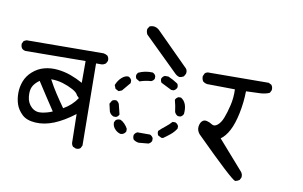

<svg xmlns="http://www.w3.org/2000/svg" viewBox="-77 -898 1655 1050"><g transform="rotate(10 750.0 -372.5)"><path d="M392.6 -18.6 377 -25.4Q369.1 -34.2 368.2 -46.9L365.2 -205.1Q306.6 -160.2 253.9 -138.7Q201.2 -117.2 151.4 -120.1Q101.6 -123 76.2 -147.5Q50.8 -171.9 41 -200.7Q31.2 -229.5 31.2 -263.2Q31.2 -296.9 43.5 -329.1Q55.7 -361.3 84 -386.2Q112.3 -411.1 147.5 -420.4Q182.6 -429.7 221.2 -425.8Q259.8 -421.9 294.9 -409.2Q330.1 -396.5 363.3 -377.9V-499L31.2 -496.1Q19.5 -497.1 10.7 -504.9Q2 -515.6 2.9 -532.2L10.7 -547.9L25.4 -554.7L453.1 -557.6Q464.8 -555.7 475.6 -548.8Q485.4 -537.1 483.4 -520.5L475.6 -505.9Q463.9 -496.1 449.2 -496.1H421.9L426.8 -41L418.9 -25.4Q409.2 -16.6 392.6 -18.6ZM234.4 -196.3Q209 -234.4 184.1 -272.5Q159.2 -310.5 134.8 -348.6Q107.4 -329.1 97.7 -307.6Q87.9 -286.1 91.8 -252Q95.7 -217.8 119.1 -196.3Q142.6 -174.8 175.8 -179.7Q209 -184.6 234.4 -196.3ZM362.3 -293 349.6 -305.7Q343.8 -321.3 317.4 -335.4Q291 -349.6 260.3 -358.9Q229.5 -368.2 195.3 -368.2Q215.8 -329.1 239.3 -293.5Q262.7 -257.8 287.1 -223.6Q334 -250 362.3 -293Z M726.6 -109.4Q710 -111.3 697.3 -121.1Q690.4 -131.8 692.4 -146.5Q697.3 -158.2 710 -164.1H780.3Q793 -158.2 797.9 -146.5V-131.8Q793 -120.1 780.3 -114.3ZM621.1 -139.6Q605.5 -142.6 591.8 -155.3Q573.2 -172.9 574.2 -196.3L581.1 -209Q591.8 -217.8 607.4 -215.8Q619.1 -210.9 630.9 -198.7Q642.6 -186.5 649.4 -172.9V-158.2Q643.6 -146.5 631.8 -141.6ZM844.7 -157.2 825.2 -167Q818.4 -177.7 820.3 -191.4Q835.9 -207 855 -221.7Q874 -236.3 889.6 -253.9H905.3Q917 -249 922.9 -236.3V-222.7Q910.2 -202.1 891.1 -186.5Q872.1 -170.9 853.5 -158.2ZM566.4 -226.6Q548.8 -233.4 542 -250L532.2 -292L543 -310.5Q551.8 -317.4 566.4 -316.4Q578.1 -310.5 583 -298.8Q588.9 -271.5 596.7 -243.2Q591.8 -231.4 580.1 -226.6ZM912.1 -290Q898.4 -296.9 893.6 -310.5Q889.6 -343.8 880.9 -375Q885.7 -386.7 898.4 -392.6H912.1Q949.2 -370.1 943.4 -307.6Q938.5 -294.9 925.8 -290ZM569.3 -368.2 550.8 -377.9 543 -397.5Q553.7 -424.8 572.8 -441.4Q591.8 -458 609.4 -456.1Q621.1 -451.2 627 -438.5V-422.9L586.9 -375ZM851.6 -424.8 793 -454.1Q786.1 -462.9 787.1 -476.6Q793 -489.3 804.7 -494.1H824.2Q851.6 -482.4 877.9 -464.8Q884.8 -456.1 882.8 -442.4Q877.9 -430.7 865.2 -424.8ZM672.9 -440.4 654.3 -451.2Q647.5 -460 649.4 -473.6L656.2 -485.4Q692.4 -502.9 735.4 -501Q748 -496.1 752.9 -483.4V-469.7Q748 -458 735.4 -453.1Q703.1 -451.2 672.9 -440.4ZM883.8 -502Q871.1 -504.9 860.4 -514.6L670.9 -700.2Q663.1 -713.9 665 -730.5L674.8 -746.1Q703.1 -757.8 727.5 -737.3L911.1 -553.7Q919.9 -542 916 -525.4L907.2 -509.8Q895.5 -502.9 883.8 -502Z M1282.2 4.9Q1259.8 -1 1046.9 -212.9Q1031.2 -232.4 1033.7 -252.9Q1036.1 -273.4 1046.9 -284.2Q1057.6 -294.9 1073.7 -291Q1089.8 -287.1 1103.5 -277.8Q1117.2 -268.6 1134.8 -282.2Q1152.3 -295.9 1164.1 -325.7Q1175.8 -355.5 1186 -398.4Q1196.3 -441.4 1194.3 -488.3L1039.1 -490.2Q1026.4 -492.2 1016.6 -500Q1007.8 -512.7 1008.8 -529.3L1016.6 -545.9Q1027.3 -555.7 1044.9 -553.7L1370.1 -555.7L1385.7 -547.9Q1395.5 -537.1 1393.6 -518.6L1385.7 -502.9Q1362.3 -492.2 1333.5 -491.2Q1304.7 -490.2 1255.9 -488.3Q1254.9 -425.8 1242.2 -364.7Q1229.5 -303.7 1209.5 -266.1Q1189.5 -228.5 1164.1 -210.9L1304.7 -50.8Q1315.4 -38.1 1313.5 -20.5L1305.7 -4.9Q1294.9 2.9 1282.2 4.9Z"/></g></svg>

Font: NaikaiFont
Style: Regular
Weight: 400
Version: Version 1.67